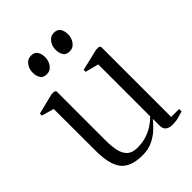

<svg xmlns="http://www.w3.org/2000/svg" viewBox="-208 -808 919 919"><g transform="rotate(-45 252.0 -348.0)"><path d="M413.5 8Q392 8 379.5 -1.8Q367 -11.5 367 -33V-79Q352.5 -60.5 330.5 -39.8Q308.5 -19 278.8 -4.5Q249 10 210 10Q131 10 98.2 -30.5Q65.5 -71 65.5 -163L65 -448L2.5 -465.5V-479L106.5 -505H126L134 -499V-166Q134 -126.5 140.5 -96.5Q147 -66.5 165.2 -49.8Q183.5 -33 218 -33Q251 -33 278.5 -41.8Q306 -50.5 328 -65Q350 -79.5 366.5 -96.5V-448L299 -465.5V-479L409 -505H427.5L435.5 -499V-23.5H489.5V-7Q474 -2 455.5 3Q437 8 413.5 8ZM159.5 -588.5Q135.5 -588.5 126 -604.2Q116.5 -620 116.5 -642Q116.5 -667 130.8 -686.2Q145 -705.5 167.5 -705.5H168.5Q192.5 -705.5 202 -689.8Q211.5 -674 211.5 -652Q211.5 -627 197.2 -607.8Q183 -588.5 160.5 -588.5ZM314.5 -588.5Q290.5 -588.5 281 -604.2Q271.5 -620 271.5 -642Q271.5 -667 285.8 -686.2Q300 -705.5 322.5 -705.5H323.5Q347.5 -705.5 357 -689.8Q366.5 -674 366.5 -652Q366.5 -627 352.2 -607.8Q338 -588.5 315.5 -588.5Z"/></g></svg>

Font: Merriweather 144pt Light
Style: Regular
Weight: 300
Version: Version 2.100